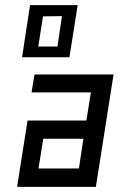

<svg xmlns="http://www.w3.org/2000/svg" viewBox="-20 -732 510 752"><path d="M318.4 -259.8 335.9 -370.1H103.5L115.2 -440.4H424.8L355.5 0H46.9L87.9 -259.8ZM306.6 -188.5H149.4L130.9 -72.3H289.1ZM66.4 -507.8 97.7 -711.9H284.2L252 -507.8ZM222.7 -668.9 148.4 -668 129.9 -549.8H205.1Z"/></svg>

Font: Geo
Style: Oblique
Weight: 500
Italic angle: -11°
Version: Version 001.2